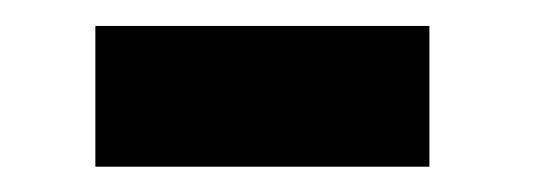

<svg xmlns="http://www.w3.org/2000/svg" viewBox="-20 -302 420 148"><path d="M53.5 -173.5V-282H311V-173.5Z"/></svg>

Font: League Spartan Thin SemiBold
Style: Regular
Weight: 600
Version: Version 2.002